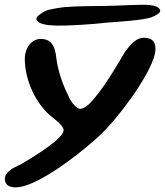

<svg xmlns="http://www.w3.org/2000/svg" viewBox="-44 -596 695 809"><path d="M196.5 -488C242.5 -487 354 -494 404.5 -500.5C458.5 -504.5 556 -510.5 594 -523C617 -532.5 633 -542 631 -553.5C625.5 -566 610.5 -572 588.5 -574.5C559.5 -579 456 -571.5 399.5 -571C356.5 -570.5 284.5 -570.5 226.5 -566C187 -560.5 150 -555.5 134 -542C106.5 -525.5 104.5 -515 115.5 -505.5C126 -494.5 153 -489 196.5 -488ZM22.5 193.5C100 193.5 257 82 367.5 -17C450 -90.5 611 -305.5 611 -389.5C611 -419.5 598 -437 561.5 -437C533 -437 507 -412 482.5 -377C440.5 -306.5 401 -238 352 -180C336 -160 312.5 -137.5 294 -137.5C279 -137.5 259.5 -160.5 247.5 -184.5C224.5 -231 199 -291 191 -368.5C183 -415 162 -432 128 -432C89 -432 60.5 -394.5 60.5 -346.5C60.5 -257.5 109 -153.5 176.5 -102C209 -77 224 -59.5 224 -47.5C224 -15 119.5 52 43 97C7 112.5 -23.5 130 -23.5 158C-23.5 184 -4 193.5 22.5 193.5Z"/></svg>

Font: Gluten
Style: Italic
Weight: 400
Italic angle: -13°
Designer: Tyler Finck
Foundry: Etcetera Type Company
Version: Version 0.920